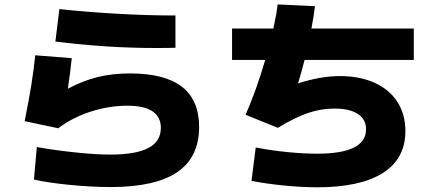

<svg xmlns="http://www.w3.org/2000/svg" viewBox="-20 -794 1915 848"><path d="M129.9 -1 142.6 -144.5Q228.5 -129.4 316.7 -120.4Q404.8 -111.3 467.8 -111.3Q580.1 -111.3 635.3 -140.4Q690.4 -169.4 690.4 -229.5Q690.4 -277.8 653.3 -302.5Q616.2 -327.1 543 -327.1Q461.4 -327.1 380.6 -301Q299.8 -274.9 237.3 -227.5L88.9 -258.8Q107.9 -353.5 118.4 -419.2Q128.9 -484.9 135.7 -549.8L296.9 -537.1Q291 -477.5 279.8 -402.3Q347.2 -438 412.4 -453.9Q477.5 -469.7 553.7 -469.7Q707.5 -469.7 783.4 -410.9Q859.4 -352.1 859.4 -233.4Q859.4 -99.1 762.5 -33.4Q665.5 32.2 467.8 32.2Q385.3 32.2 287.1 22.5Q189 12.7 129.9 -1ZM669.9 -582Q557.1 -582 449.7 -589.1Q342.3 -596.2 224.6 -610.4L242.2 -753.9Q364.3 -740.7 498.8 -733.2Q633.3 -725.6 754.9 -725.6V-583Q725.6 -582 669.9 -582Z M1090.8 4.9 1109.4 -142.6Q1177.7 -129.4 1249.3 -122.3Q1320.8 -115.2 1380.9 -115.2Q1596.7 -115.2 1596.7 -222.7Q1596.7 -267.1 1560.5 -290.8Q1524.4 -314.5 1456.1 -314.5Q1398.4 -314.5 1341.1 -295.2Q1283.7 -275.9 1207 -229.5L1064.5 -287.1Q1085.9 -334.5 1108.9 -398.4Q1131.8 -462.4 1151.4 -529.3H1004.9V-668H1187.5Q1202.1 -734.9 1206.1 -774.4L1371.1 -766.6Q1365.7 -722.2 1355.5 -668H1807.6V-529.3H1325.2Q1313 -480.5 1296.4 -425.8Q1396 -458 1481.4 -458Q1569.3 -458 1634.8 -428.2Q1700.2 -398.4 1735.4 -343.5Q1770.5 -288.6 1770.5 -214.8Q1770.5 -93.3 1670.9 -30Q1571.3 33.2 1380.9 33.2Q1313 33.2 1234.4 25.4Q1155.8 17.6 1090.8 4.9Z"/></svg>

Font: Pretendard JP Black
Style: Regular
Weight: 900
Designer: Base glyphs from Inter by Rasmus Andersson; Hangeul glyphs from Noto Sans CJK(Source Han Sans) by Jang Soo-young and Kan
Foundry: Kil Hyung-jin
Version: Version 1.309